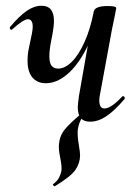

<svg xmlns="http://www.w3.org/2000/svg" viewBox="-20 -415 474 669"><path d="M76 -203Q76 -228 81 -249L91 -297Q94 -312 94 -322Q94 -348 77 -348Q62 -348 23 -313Q21 -311 20 -311Q17 -311 15 -314.5Q13 -318 15 -321Q47 -359 73 -377Q99 -395 125 -395Q168 -395 168 -342Q168 -325 163 -297L158 -271Q152 -240 152 -219Q152 -195 160 -185.5Q168 -176 183 -176Q206 -176 230 -199.5Q254 -223 274.5 -268.5Q295 -314 307 -376L324 -375Q309 -300 279.5 -243Q250 -186 213.5 -155.5Q177 -125 140 -125Q110 -125 93 -145Q76 -165 76 -203ZM251 -42Q251 -50 255 -80L307 -376Q312 -394 355 -394Q385 -394 385 -387L381 -365Q371 -318 370 -312L329 -89Q326 -76 326 -65Q326 -37 344 -37Q367 -37 406 -79Q407 -80 409 -80Q412 -80 414 -76.5Q416 -73 414 -70Q379 -29 350.5 -10Q322 9 294 9Q272 9 261.5 -3.5Q251 -16 251 -42ZM170 234Q168 234 165.5 230.5Q163 227 166 226Q180 215 185.5 204.5Q191 194 194 181Q196 166 190 136Q189 131 187 119Q185 107 185 96Q185 90 187 76Q191 54 206.5 35Q222 16 261 -17Q263 -19 265 -19Q268 -19 269.5 -15.5Q271 -12 269 -10Q255 10 251 37Q249 57 255 92Q259 116 259 126Q259 153 243 176.5Q227 200 171 234Z"/></svg>

Font: Cormorant Garamond SemiBold
Style: Italic
Weight: 600
Italic angle: -10°
Designer: Christian Thalmann (Catharsis Fonts)
Foundry: Catharsis Fonts
Version: Version 4.000